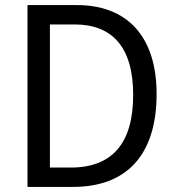

<svg xmlns="http://www.w3.org/2000/svg" viewBox="-20 -734 692 754"><path d="M595 -365C595 -593 477 -714 283 -714H88V0H267C476 0 595 -124 595 -365ZM503 -361C503 -173 422 -76 258 -76H176V-638H273C421 -638 503 -549 503 -361Z"/></svg>

Font: Noto Sans Armenian SemiCondensed
Style: Regular
Weight: 400
Width: 4
Designer: Monotype Design Team
Foundry: Monotype Imaging Inc.
Version: Version 2.008